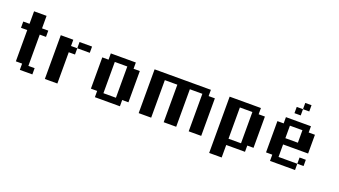

<svg xmlns="http://www.w3.org/2000/svg" viewBox="-62 -1152 3185 1803"><g transform="rotate(20 1531.0 -250.0)"><path d="M250 0V-62.5H187.5V-375H250V-437.5H187.5V-562.5H62.5V-437.5H0V-375H62.5V-62.5H125V0Z M500 -437.5H375V0H500V-312.5H562.5V-375H500ZM562.5 -437.5V-375H687.5V-437.5Z M1125 0V-62.5H1187.5V-375H1125V-437.5H875V-375H812.5V-62.5H875V0ZM937.5 -62.5V-375H1062.5V-62.5Z M1937.5 0V-375H1875V-437.5H1312.5V0H1437.5V-375H1562.5V0H1687.5V-375H1812.5V0Z M2187.5 125V0H2375V-62.5H2437.5V-375H2375V-437.5H2062.5V125ZM2187.5 -62.5V-375H2312.5V-62.5Z M2750 -562.5H2812.5V-625H2750ZM2750 -500V-562.5H2687.5V-500ZM2875 -62.5H2687.5V-187.5H2937.5V-375H2875V-437.5H2625V-375H2562.5V-62.5H2625V0H2875ZM2687.5 -250V-375H2812.5V-250ZM2875 -62.5H2937.5V-125H2875Z"/></g></svg>

Font: Chicago Kare
Style: Regular
Weight: 400
Designer: Duane King
Version: Version 1.001;hotconv 1.0.109;makeotfexe 2.5.65596